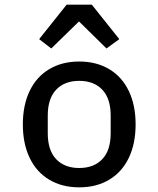

<svg xmlns="http://www.w3.org/2000/svg" viewBox="-20 -792 680 824"><path d="M78 -258Q78 -340 107 -401Q136 -462 191 -495Q246 -528 320 -528Q394 -528 449 -495Q504 -462 533 -401Q562 -340 562 -258Q562 -176 533 -115Q504 -54 449 -21Q394 12 320 12Q246 12 191 -21Q136 -54 107 -115Q78 -176 78 -258ZM320 -71Q383 -71 419 -109Q455 -147 455 -220V-296Q455 -369 419 -407Q383 -445 320 -445Q257 -445 221 -407Q185 -369 185 -296V-220Q185 -147 221 -109Q257 -71 320 -71ZM374 -772 492 -624 437 -584 319 -700 200 -584 148 -624 266 -772Z"/></svg>

Font: Writer Medium
Style: Regular
Weight: 500
Monospace: yes
Designer: Mike Abbink, Paul van der Laan, Pieter van Rosmalen
Foundry: Bold Monday
Version: Version 2.001 2020